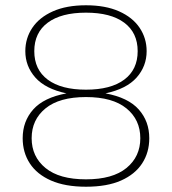

<svg xmlns="http://www.w3.org/2000/svg" viewBox="-20 -698 652 728"><path d="M306 10Q227 10 173.5 -13.5Q120 -37 93 -78.5Q66 -120 66 -174Q66 -238 106 -283Q146 -328 232 -344Q152 -361 114 -404Q76 -447 76 -504Q76 -553 102.5 -592.5Q129 -632 180.5 -655Q232 -678 306 -678Q380 -678 431.5 -655Q483 -632 509.5 -592.5Q536 -553 536 -504Q536 -447 498 -404Q460 -361 380 -344Q466 -328 506 -283Q546 -238 546 -174Q546 -120 519 -78.5Q492 -37 439 -13.5Q386 10 306 10ZM306 -18Q407 -18 459.5 -61Q512 -104 512 -174Q512 -244 459.5 -287Q407 -330 306 -330Q205 -330 152.5 -287Q100 -244 100 -174Q100 -104 152.5 -61Q205 -18 306 -18ZM306 -358Q400 -358 451 -396Q502 -434 502 -504Q502 -574 451 -612Q400 -650 306 -650Q212 -650 161 -612Q110 -574 110 -504Q110 -434 161 -396Q212 -358 306 -358Z"/></svg>

Font: Gantari Thin
Style: Regular
Weight: 250
Designer: Anugrah Pasau
Foundry: Lafontype
Version: Version 1.000